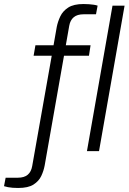

<svg xmlns="http://www.w3.org/2000/svg" viewBox="-100 -751 639 954"><path d="M-10 183Q-24 183 -37 182Q-50 181 -60.5 179Q-71 177 -80 174L-72 132H-11Q20 132 37.5 117.5Q55 103 60 74L157 -474H67L76 -526H166L182 -617Q187 -643 199.5 -669.5Q212 -696 239 -713.5Q266 -731 315 -731Q330 -731 342.5 -730Q355 -729 365.5 -727.5Q376 -726 385 -723L377 -680H315Q284 -680 266.5 -665.5Q249 -651 244 -623L227 -526H350L342 -474H218L122 71Q117 98 105 123.5Q93 149 66.5 166Q40 183 -10 183ZM332 0 459 -723H519L392 0Z"/></svg>

Font: Archivo SemiExpanded ExtraLight
Style: Italic
Weight: 250
Width: 6
Italic angle: -10°
Designer: Hector Gatti
Foundry: Omnibus-Type
Version: Version 2.001